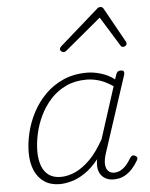

<svg xmlns="http://www.w3.org/2000/svg" viewBox="-58 -883 738 947"><g transform="rotate(-5 311.5 -409.5)"><path d="M200 17Q156 17 124.5 -3.5Q93 -24 76.5 -62Q60 -100 60 -151Q60 -197 72 -248Q84 -299 109 -347Q134 -395 172.5 -434Q211 -473 263 -496Q315 -519 381 -519Q414 -519 451 -507.5Q488 -496 516 -474L525 -500Q528 -508 533 -511.5Q538 -515 548 -515Q560 -515 562.5 -508.5Q565 -502 563 -494L439 -115Q428 -81 430 -59Q432 -37 443.5 -26.5Q455 -16 471 -16Q490 -16 505.5 -25Q521 -34 533.5 -48.5Q546 -63 556 -81Q560 -87 566 -91Q572 -95 581 -90Q590 -86 591.5 -79.5Q593 -73 588 -66Q576 -45 559 -26Q542 -7 519.5 5Q497 17 466 17Q448 17 433.5 11Q419 5 408.5 -6.5Q398 -18 393.5 -34.5Q389 -51 391 -73Q391 -77 392 -81.5Q393 -86 394 -90Q359 -46 323 -22.5Q287 1 255 9Q223 17 200 17ZM103 -153Q103 -113 114 -82.5Q125 -52 148 -35Q171 -18 208 -18Q242 -18 278.5 -34Q315 -50 352 -86.5Q389 -123 424 -186L506 -441Q467 -467 435.5 -476Q404 -485 375 -485Q318 -485 273.5 -464Q229 -443 197 -408Q165 -373 144 -329.5Q123 -286 113 -240Q103 -194 103 -153ZM275 -630Q269 -630 263.5 -635Q258 -640 258 -645Q258 -649 259.5 -652Q261 -655 265 -659L457 -828Q462 -833 466 -834.5Q470 -836 474 -836Q478 -836 481.5 -834.5Q485 -833 489 -828L583 -659Q585 -656 586.5 -652.5Q588 -649 588 -646Q588 -639 582 -634.5Q576 -630 570 -630Q566 -630 562.5 -632Q559 -634 557 -638L467 -784L293 -639Q286 -633 282.5 -631.5Q279 -630 275 -630Z"/></g></svg>

Font: Playwrite RO Thin
Style: Regular
Weight: 250
Version: Version 1.002